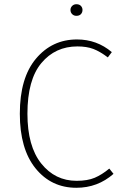

<svg xmlns="http://www.w3.org/2000/svg" viewBox="-20 -880 583 910"><path d="M342 -860Q356 -860 363.5 -852Q371 -844 371 -833Q371 -821 363.5 -813Q356 -805 342 -805Q330 -805 322 -813Q314 -821 314 -833Q314 -844 322 -852Q330 -860 342 -860ZM345 -693Q439 -693 510 -633L491 -608Q454 -636 422.5 -648Q391 -660 347 -660Q242 -660 176 -581Q110 -502 110 -341Q110 -187 175.5 -105Q241 -23 343 -23Q395 -23 429 -37.5Q463 -52 498 -81L518 -56Q443 10 342 10Q223 10 148.5 -82Q74 -174 74 -341Q74 -511 150.5 -602Q227 -693 345 -693Z"/></svg>

Font: Fira Sans UltraLight
Style: Regular
Weight: 200
Designer: Carrois Corporate & Edenspiekermann AG
Foundry: Carrois Corporate GbR & Edenspiekermann AG
Version: Version 4.106;PS 004.106;hotconv 1.0.70;makeotf.lib2.5.58329